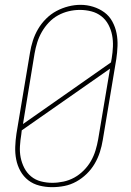

<svg xmlns="http://www.w3.org/2000/svg" viewBox="-20 -766 540 794"><path d="M195 8Q169 8 143 1.5Q117 -5 97 -20.5Q77 -36 64.5 -58.5Q52 -81 47 -106.5Q42 -132 43 -159Q44 -186 48 -213L104 -548Q108 -573 116 -598Q124 -623 137.5 -646Q151 -669 170.5 -688.5Q190 -708 213.5 -720.5Q237 -733 262.5 -739.5Q288 -746 313 -746Q340 -746 365.5 -738Q391 -730 411.5 -715Q432 -700 444.5 -677Q457 -654 462 -628.5Q467 -603 466 -576Q465 -549 461 -522L405 -187Q401 -162 393 -137Q385 -112 371.5 -89Q358 -66 338.5 -47Q319 -28 295.5 -15Q272 -2 246.5 3Q221 8 195 8ZM75 -253 439 -508 442 -525Q446 -549 447 -573.5Q448 -598 443.5 -621Q439 -644 428 -664.5Q417 -685 399 -699Q381 -713 358 -719Q335 -725 310 -725Q287 -725 264 -719.5Q241 -714 220 -702.5Q199 -691 182 -673Q165 -655 153 -634Q141 -613 134 -590.5Q127 -568 123 -545ZM196 -10Q219 -10 242.5 -15Q266 -20 287 -31.5Q308 -43 326 -61Q344 -79 356 -100Q368 -121 375 -144Q382 -167 386 -190L435 -482L70 -227L68 -210Q64 -186 62.5 -161.5Q61 -137 65.5 -114.5Q70 -92 80.5 -71.5Q91 -51 108.5 -36.5Q126 -22 149 -16Q172 -10 196 -10Z"/></svg>

Font: Iosevka Slab Thin
Style: Italic
Weight: 100
Italic angle: -9°
Monospace: yes
Designer: Belleve Invis
Foundry: Belleve Invis
Version: Version 11.1.1; ttfautohint (v1.8.3)